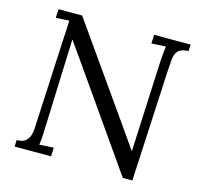

<svg xmlns="http://www.w3.org/2000/svg" viewBox="-104 -811 969 933"><g transform="rotate(15 381.0 -344.5)"><path d="M592 11 252 -475Q235 -500 217.5 -524Q200 -548 183 -573H181L165 -139Q164 -114 163 -88.5Q162 -63 158 -40Q176 -41 194 -42Q212 -43 230 -44L228 0H45L46 -33Q77 -33 91.5 -46.5Q106 -60 111 -78.5Q116 -97 116 -112L138 -559Q140 -585 141 -610Q142 -635 143 -660Q127 -659 110 -658Q93 -657 76 -656L78 -700H197L515 -248Q536 -218 557 -188Q578 -158 599 -128H601L622 -588Q624 -610 625.5 -628Q627 -646 629 -660Q611 -659 593 -658Q575 -657 557 -656L559 -700H743L741 -667Q704 -666 689.5 -650Q675 -634 672.5 -607Q670 -580 668 -544L640 11Z"/></g></svg>

Font: Lora Italic
Style: Italic
Weight: 400
Italic angle: -3°
Designer: Olga Karpushina, Alexei Vanyashin (Cyrillic)
Foundry: Cyreal
Version: Version 2.210; ttfautohint (v1.8.1.43-b0c9)